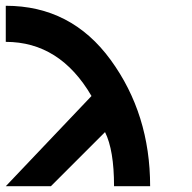

<svg xmlns="http://www.w3.org/2000/svg" viewBox="-20 -645 665 665"><path d="M500 0H375Q375 -125 343.8 -187.5L156.2 0H0L296.9 -312.5Q187.5 -500 0 -500V-625Q226.6 -625 363.3 -437.5Q500 -250 500 0Z"/></svg>

Font: CraftyPE
Style: Regular
Weight: 400
Designer: Erek Butcher
Foundry: Haunted Coop
Version: Version 0.018;April 4, 2024;FontCreator 15.0.0.2962 64-bit